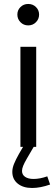

<svg xmlns="http://www.w3.org/2000/svg" viewBox="-20 -742 285 970"><path d="M67.7 -668.4Q67.7 -645.9 83.5 -629.8Q99.2 -613.7 122.5 -613.7Q145.9 -613.7 161.7 -629.8Q177.5 -645.9 177.5 -668.4Q177.5 -690.9 161.7 -706.4Q145.9 -722 122.5 -722Q99.2 -722 83.5 -706.4Q67.7 -690.9 67.7 -668.4ZM83.2 -505.4V0H162.9V-505.4ZM218.8 148.9Q181.4 162.1 149.5 162.1Q122.3 162.1 106.7 151.3Q91.2 140.6 91.2 121.6Q91.2 110.2 97.1 95.6Q103 81 116.1 58.5L150.2 0L149 -1.1L96.5 -4.6V0L75.8 35.6Q60 63.7 51.1 85.3Q42.2 106.9 42.2 126.2Q42.2 163.3 69.4 185.5Q96.7 207.7 142.1 207.7Q184 207.7 233.2 190.2Z"/></svg>

Font: Estedad-FD VF
Style: Regular
Weight: 100
Designer: Amin Abedi
Version: Version 7.3